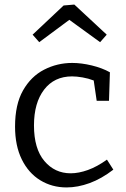

<svg xmlns="http://www.w3.org/2000/svg" viewBox="-20 -813 553 842"><path d="M272 9Q208 9 156.5 -22.5Q105 -54 75.5 -114Q46 -174 46 -258Q46 -355 81 -416.5Q116 -478 173.5 -507.5Q231 -537 297 -537Q337 -537 382.5 -526Q428 -515 462 -496L458 -371H404L391 -460Q368 -469 342 -473.5Q316 -478 296 -478Q218 -478 173.5 -420Q129 -362 129 -263Q129 -161 174.5 -107Q220 -53 290 -53Q325 -53 365.5 -67.5Q406 -82 449 -113L477 -69Q425 -29 373 -10Q321 9 272 9ZM152 -628 123 -661 259 -789 306 -793 448 -661 419 -628 284 -726Z"/></svg>

Font: Bitter
Style: Regular
Weight: 400
Designer: Sol Matas, and Bitter project Authors
Foundry: Sol Matas
Version: Version 2.001